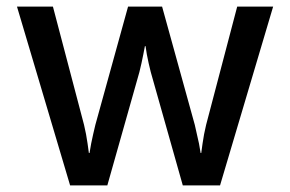

<svg xmlns="http://www.w3.org/2000/svg" viewBox="-20 -559 875 579"><path d="M803.7 -539.1Q776.4 -539.1 695.3 -539.1Q671.9 -450.2 601.6 -182.6Q594.7 -154.3 590.8 -126Q586.9 -97.7 586.9 -97.7Q585.9 -97.7 585 -97.7Q585 -97.7 580.1 -126Q574.2 -154.3 567.4 -182.6Q534.2 -301.8 468.8 -539.1Q443.4 -539.1 366.2 -539.1Q341.8 -450.2 267.6 -182.6Q260.7 -154.3 254.9 -126Q250 -97.7 250 -97.7Q249 -97.7 248 -97.7Q248 -97.7 244.1 -126Q240.2 -154.3 233.4 -182.6Q202.1 -301.8 139.6 -539.1Q112.3 -539.1 31.2 -539.1Q71.3 -404.3 191.4 0Q219.7 0 303.7 0Q328.1 -85.9 400.4 -341.8Q407.2 -369.1 412.1 -394.5Q417 -419.9 417 -419.9Q418 -419.9 418.9 -419.9Q418.9 -419.9 422.9 -394.5Q427.7 -369.1 434.6 -341.8Q466.8 -227.5 531.2 0Q559.6 0 643.6 0Q683.6 -134.8 803.7 -539.1Z"/></svg>

Font: DaxlinePro-Medium
Style: Medium
Weight: 400
Designer: Hans Reichel
Version: Version 7.502; 2006